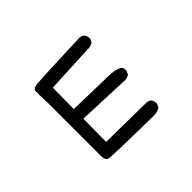

<svg xmlns="http://www.w3.org/2000/svg" viewBox="-38 -765 1076 1076"><g transform="rotate(45 500.0 -227.0)"><path d="M337 -9Q261 -6 241.5 -7Q222 -8 218.5 -43.5Q215 -79 203 -394Q205 -409 215 -421Q229 -433 251 -431L271 -421Q284 -401 282 -376L296 -89L464 -87L470 -345Q468 -396 487 -438Q501 -450 522 -448L542 -438Q556 -419 552 -394L540 -87L722 -85L726 -401Q728 -417 737 -429Q752 -440 773 -438L793 -429Q807 -407 807 -380Q803 -46 797 -28Q791 -10 760 -9Z"/></g></svg>

Font: Kosefont JP
Style: Regular
Weight: 400
Designer: Nozomi Seto 瀬戸のぞみ
Version: Version 3.00;June 19, 2020